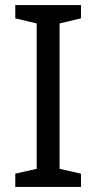

<svg xmlns="http://www.w3.org/2000/svg" viewBox="-20 -734 379 754"><path d="M298 0H40V-52L124 -71V-642L40 -662V-714H298V-662L214 -642V-71L298 -52Z"/></svg>

Font: Noto Sans Soyombo
Style: Regular
Weight: 400
Designer: Monotype Design Team
Foundry: Monotype Imaging Inc.
Version: Version 2.001; ttfautohint (v1.8.4.7-5d5b)